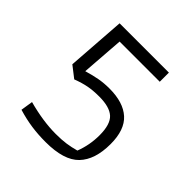

<svg xmlns="http://www.w3.org/2000/svg" viewBox="-167 -729 862 862"><g transform="rotate(45 263.5 -298.0)"><path d="M71 -18 80 -76Q176 -50 256 -50Q294 -50 321.5 -54Q349 -58 378 -66Q400 -123 400 -185Q400 -254 371 -280.5Q342 -307 276 -307Q238 -307 208.5 -301.5Q179 -296 142 -282L88 -324L108 -604H421V-546H166L151 -343Q188 -354 218.5 -359.5Q249 -365 283 -365Q371 -365 417 -323.5Q463 -282 463 -192Q463 -93 414.5 -42.5Q366 8 250 8Q202 8 160 2Q118 -4 71 -18Z"/></g></svg>

Font: Athiti
Style: Regular
Weight: 400
Designer: CadsonDemak Team
Foundry: CadsonDemak
Version: Version 1.033